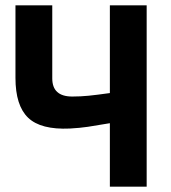

<svg xmlns="http://www.w3.org/2000/svg" viewBox="-20 -700 640 720"><path d="M530 -680V0H392V-238Q340 -229 309.5 -224.5Q279 -220 242 -218Q133 -213 85.5 -258.5Q38 -304 38 -408V-680H176V-406Q176 -338 251 -338Q282 -338 312 -341Q342 -344 392 -351V-680Z"/></svg>

Font: Titillium Web[RUS by Daymarius]
Style: Bold
Weight: 700
Designer: Cyrillization by Daymarius
Foundry: Cyrillization by Daymarius
Version: Version 1.002 September 11, 2018